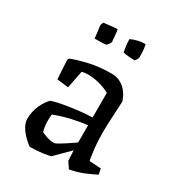

<svg xmlns="http://www.w3.org/2000/svg" viewBox="-162 -757 803 872"><g transform="rotate(30 239.5 -321.5)"><path d="M231 0Q218 4 188.5 8Q159 12 124 12Q110 2 93 -14.5Q76 -31 63.5 -52Q51 -73 51 -93Q51 -131 66.5 -165Q82 -199 101 -216Q125 -224 156.5 -229.5Q188 -235 219 -239Q250 -243 273 -244.5Q296 -246 305 -246V-375Q285 -387 253 -396Q221 -405 190 -405Q182 -405 174 -404Q166 -403 158 -401L140 -309L80 -316L74 -416L80 -425Q114 -438 165.5 -450Q217 -462 279 -462Q309 -462 329 -450.5Q349 -439 361.5 -423Q374 -407 379.5 -393.5Q385 -380 386 -376Q385 -350 383 -318.5Q381 -287 380 -260Q379 -233 379 -221Q379 -157 384.5 -116.5Q390 -76 392 -68L453 -64L459 -35Q434 -22 402.5 -9Q371 4 330 12L308 -20L305 -74ZM144 -76Q152 -72 171.5 -65Q191 -58 210 -58Q216 -58 230 -66Q244 -74 260 -84.5Q276 -95 289 -104Q302 -113 305 -115V-205Q265 -201 222 -191Q179 -181 138 -165Q137 -158 136.5 -150.5Q136 -143 136 -136Q136 -115 138.5 -99.5Q141 -84 144 -76ZM280 -572Q276 -589 274 -605.5Q272 -622 272 -638Q291 -647 309.5 -651Q328 -655 347 -655Q352 -636 352.5 -614Q353 -592 353 -587Q353 -585 347.5 -575.5Q342 -566 340 -566Q332 -566 311.5 -567.5Q291 -569 280 -572ZM134 -561 126 -625Q126 -630 129 -637Q132 -644 133 -644Q141 -644 164 -647Q187 -650 203 -650Q204 -650 205.5 -635.5Q207 -621 208.5 -606Q210 -591 210 -587Q210 -583 203.5 -574.5Q197 -566 195 -564Q185 -562 170 -561.5Q155 -561 134 -561Z"/></g></svg>

Font: Labrada
Style: Regular
Weight: 400
Designer: Mercedes Jáuregui
Foundry: Omnibus-Type Team
Version: Version 1.000; ttfautohint (v1.8.4.7-5d5b)